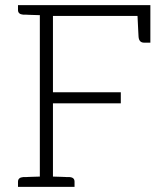

<svg xmlns="http://www.w3.org/2000/svg" viewBox="-20 -727 635 747"><path d="M559 -707H534H135H50V-688C50 -677 57 -671 70 -670H80C85 -670 92 -669 102 -669C112 -669 123 -668 135 -668V-40C123 -40 112 -39 102 -39C92 -39 85 -38 80 -38H70C57 -37 50 -31 50 -20V0H135H186H270V-20C270 -31 264 -37 251 -38H241C236 -38 229 -39 219 -39C209 -39 198 -40 186 -40V-325H450V-368H186V-665H515C517 -617 519 -590 519 -585C520 -569 527 -561 541 -561H565V-707Z"/></svg>

Font: SVN-Aleo
Style: Light
Weight: 300
Designer: Alessio Laiso
Version: Version 1.2.2